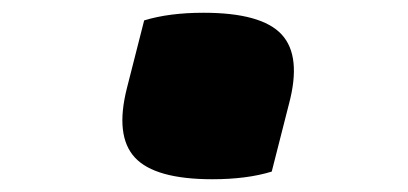

<svg xmlns="http://www.w3.org/2000/svg" viewBox="-20 -450 640 301"><path d="M406 -181Q367 -169 313 -169Q223 -169 191.5 -203Q160 -237 179 -312L206 -418Q245 -430 299 -430Q390 -430 421.5 -396Q453 -362 433 -287Z"/></svg>

Font: Recursive Mn Csl St XBk
Style: Italic
Weight: 1000
Italic angle: -15°
Monospace: yes
Version: Version 1.079;hotconv 1.0.112;makeotfexe 2.5.65598; ttfautoh